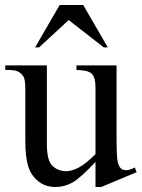

<svg xmlns="http://www.w3.org/2000/svg" viewBox="-20 -731 566 766"><path d="M445 -470V-185Q445 -104 449.5 -85.5Q454 -67 462 -59.5Q470 -52 482 -52Q498 -52 518 -63L525 -44L384 15H361V-85Q300 -20 268.5 -2.5Q237 15 201 15Q161 15 132.5 -8Q104 -31 92.5 -67.5Q81 -104 81 -169V-379Q81 -413 73.5 -425.5Q66 -438 52 -445.5Q38 -453 1 -452V-470H167V-156Q167 -90 189.5 -69Q212 -48 244 -48Q266 -48 294 -62.5Q322 -77 361 -116V-382Q361 -422 346.5 -436.5Q332 -451 285 -452V-470ZM218 -711H312L410 -542H394L254 -651L136 -542H120Z"/></svg>

Font: MM Ethnic
Style: Regular
Weight: 400
Designer: Khon Soe Zaw Thu
Version: Version 1.00 July 18, 2016, initial release